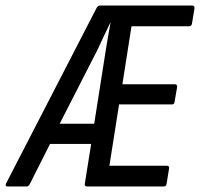

<svg xmlns="http://www.w3.org/2000/svg" viewBox="-49 -675 724 695"><path d="M-21 0Q-32 0 -27 -11L300 -645Q305 -655 314 -655H646Q656 -655 655 -645L646 -590Q644 -580 636 -580H427L394 -370H583Q594 -370 592 -359L583 -307Q582 -297 574 -297H382L347 -75H555Q565 -75 563 -65L554 -10Q553 0 544 0H267Q256 0 258 -10L281 -154H132L59 -9Q54 0 48 0ZM167 -227H292L334 -494Q339 -522 342.5 -544.5Q346 -567 351 -592H350Q338 -568 327 -544.5Q316 -521 305 -497Z"/></svg>

Font: Sofia Sans Condensed Medium
Style: Italic
Weight: 500
Italic angle: -9°
Designer: Botio Nikoltchev, Ani Petrova
Foundry: lettersoup
Version: Version 4.101; ttfautohint (v1.8.4.7-5d5b)